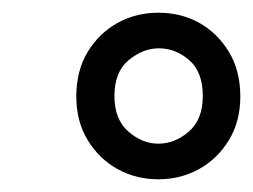

<svg xmlns="http://www.w3.org/2000/svg" viewBox="-20 -732 398 302"><path d="M229 -450Q194 -450 165 -466Q136 -482 118 -511.5Q100 -541 100 -580Q100 -621 118 -650.5Q136 -680 165 -696Q194 -712 229 -712Q265 -712 293.5 -696Q322 -680 340 -650.5Q358 -621 358 -580Q358 -541 340 -511.5Q322 -482 293 -466Q264 -450 229 -450ZM229 -506Q255 -506 277 -525Q299 -544 299 -581Q299 -619 277.5 -637.5Q256 -656 230 -656Q205 -656 182.5 -637.5Q160 -619 160 -581Q160 -544 182 -525Q204 -506 229 -506Z"/></svg>

Font: DM Sans 18pt Light
Style: Italic
Weight: 300
Italic angle: -10°
Designer: Colophon Foundry, Jonny Pinhorn
Foundry: Colophon Foundry
Version: Version 4.004;gftools[0.9.30]